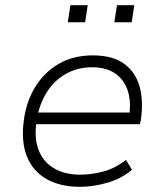

<svg xmlns="http://www.w3.org/2000/svg" viewBox="-20 -714 633 742"><path d="M289 8Q213 8 160 -22Q107 -52 84 -109.5Q61 -167 72 -248Q81 -320 115.5 -377Q150 -434 206.5 -467Q263 -500 339 -500Q416 -500 460.5 -467Q505 -434 520 -377.5Q535 -321 524 -249L521 -234H102L109 -279H505L478 -257Q488 -317 474.5 -361Q461 -405 426 -429.5Q391 -454 336 -454Q280 -454 235.5 -429Q191 -404 163 -361Q135 -318 125 -265L122 -248Q111 -183 128.5 -136Q146 -89 188 -64Q230 -39 289 -39Q331 -39 377 -50.5Q423 -62 467 -96L490 -58Q449 -23 394 -7.5Q339 8 289 8ZM422 -628 432 -694H499L489 -628ZM242 -628 252 -694H319L309 -628Z"/></svg>

Font: Nunito Sans 7pt ExtraLight
Style: Italic
Weight: 250
Italic angle: -9°
Designer: Vernon Adams
Foundry: Vernon Adams
Version: Version 3.101;gftools[0.9.27]